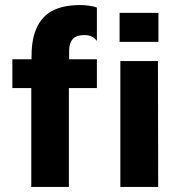

<svg xmlns="http://www.w3.org/2000/svg" viewBox="-20 -741 714 761"><path d="M104 0V-392H29V-506H105V-518Q105 -567 115 -602Q125 -637 143 -660.5Q161 -684 185 -697Q209 -710 238 -715.5Q267 -721 298 -721Q314 -721 333 -718.5Q352 -716 364 -711V-579Q355 -590 344 -596Q333 -602 314 -602Q301 -602 290 -599Q279 -596 271 -589Q263 -582 258.5 -569Q254 -556 254 -536V-506H364V-392H253V0ZM457 0V-499H606L607 0ZM454 -575V-690H608V-575Z"/></svg>

Font: Maven Pro
Style: Bold
Weight: 700
Designer: Joe Prince
Foundry: Joe Prince
Version: Version 2.103